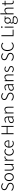

<svg xmlns="http://www.w3.org/2000/svg" viewBox="5210 -6044 1089 11548"><g transform="rotate(-90 5754.0 -270.5)"><path d="M299 13C442 13 535 -73 535 -185C535 -296 465 -342 382 -379L273 -427C220 -450 149 -481 149 -564C149 -639 211 -688 304 -688C376 -688 433 -659 476 -615L510 -654C464 -704 392 -742 304 -742C180 -742 88 -667 88 -559C88 -452 171 -406 236 -377L345 -329C417 -297 474 -269 474 -181C474 -98 407 -41 299 -41C216 -41 141 -78 88 -138L51 -96C109 -31 193 13 299 13Z M877 13C1006 13 1118 -89 1118 -266C1118 -444 1006 -547 877 -547C748 -547 636 -444 636 -266C636 -89 748 13 877 13ZM877 -37C773 -37 697 -130 697 -266C697 -402 773 -496 877 -496C981 -496 1058 -402 1058 -266C1058 -130 981 -37 877 -37Z M1427 13C1501 13 1555 -28 1607 -88H1610L1615 0H1664V-533H1606V-143C1546 -71 1502 -39 1440 -39C1358 -39 1324 -90 1324 -199V-533H1266V-192C1266 -55 1316 13 1427 13Z M1864 0H1922V-358C1961 -457 2018 -492 2065 -492C2086 -492 2096 -490 2114 -483L2126 -535C2109 -544 2093 -547 2072 -547C2010 -547 1957 -501 1921 -434H1919L1912 -533H1864Z M2412 13C2479 13 2536 -16 2582 -56L2554 -96C2518 -64 2470 -37 2415 -37C2303 -37 2229 -130 2229 -266C2229 -402 2310 -496 2416 -496C2466 -496 2505 -473 2538 -442L2571 -482C2534 -515 2486 -547 2415 -547C2283 -547 2168 -444 2168 -266C2168 -89 2273 13 2412 13Z M2894 13C2971 13 3021 -12 3064 -39L3042 -82C3002 -54 2957 -36 2900 -36C2785 -36 2708 -127 2705 -257H3083C3085 -270 3086 -284 3086 -299C3086 -455 3009 -547 2880 -547C2759 -547 2646 -439 2646 -266C2646 -91 2757 13 2894 13ZM2705 -303C2716 -425 2794 -497 2881 -497C2974 -497 3033 -432 3033 -303Z M3456 0H3516V-361H3895V0H3954V-729H3895V-413H3516V-729H3456Z M4278 13C4346 13 4410 -24 4464 -68H4466L4472 0H4521V-338C4521 -456 4476 -547 4349 -547C4262 -547 4188 -505 4147 -477L4173 -435C4210 -463 4271 -496 4341 -496C4442 -496 4465 -414 4463 -335C4228 -308 4123 -252 4123 -134C4123 -35 4192 13 4278 13ZM4290 -36C4231 -36 4181 -64 4181 -137C4181 -219 4253 -268 4463 -292V-119C4400 -64 4349 -36 4290 -36Z M4707 0H4765V-399C4827 -463 4871 -495 4933 -495C5015 -495 5050 -444 5050 -333V0H5108V-341C5108 -478 5057 -547 4946 -547C4873 -547 4818 -505 4764 -452H4762L4755 -533H4707Z M5721 13C5864 13 5957 -73 5957 -185C5957 -296 5887 -342 5804 -379L5695 -427C5642 -450 5571 -481 5571 -564C5571 -639 5633 -688 5726 -688C5798 -688 5855 -659 5898 -615L5932 -654C5886 -704 5814 -742 5726 -742C5602 -742 5510 -667 5510 -559C5510 -452 5593 -406 5658 -377L5767 -329C5839 -297 5896 -269 5896 -181C5896 -98 5829 -41 5721 -41C5638 -41 5563 -78 5510 -138L5473 -96C5531 -31 5615 13 5721 13Z M6220 13C6288 13 6352 -24 6406 -68H6408L6414 0H6463V-338C6463 -456 6418 -547 6291 -547C6204 -547 6130 -505 6089 -477L6115 -435C6152 -463 6213 -496 6283 -496C6384 -496 6407 -414 6405 -335C6170 -308 6065 -252 6065 -134C6065 -35 6134 13 6220 13ZM6232 -36C6173 -36 6123 -64 6123 -137C6123 -219 6195 -268 6405 -292V-119C6342 -64 6291 -36 6232 -36Z M6649 0H6707V-399C6769 -463 6813 -495 6875 -495C6957 -495 6992 -444 6992 -333V0H7050V-341C7050 -478 6999 -547 6888 -547C6815 -547 6760 -505 6706 -452H6704L6697 -533H6649Z M7373 13C7491 13 7556 -57 7556 -139C7556 -242 7466 -271 7384 -302C7322 -325 7260 -347 7260 -406C7260 -454 7296 -498 7375 -498C7427 -498 7466 -477 7502 -450L7532 -490C7492 -522 7435 -547 7377 -547C7265 -547 7202 -481 7202 -403C7202 -311 7290 -278 7369 -250C7431 -228 7498 -199 7498 -136C7498 -81 7457 -35 7376 -35C7303 -35 7254 -63 7208 -102L7177 -60C7225 -20 7295 13 7373 13Z M8115 13C8258 13 8351 -73 8351 -185C8351 -296 8281 -342 8198 -379L8089 -427C8036 -450 7965 -481 7965 -564C7965 -639 8027 -688 8120 -688C8192 -688 8249 -659 8292 -615L8326 -654C8280 -704 8208 -742 8120 -742C7996 -742 7904 -667 7904 -559C7904 -452 7987 -406 8052 -377L8161 -329C8233 -297 8290 -269 8290 -181C8290 -98 8223 -41 8115 -41C8032 -41 7957 -78 7904 -138L7867 -96C7925 -31 8009 13 8115 13Z M8764 13C8858 13 8926 -26 8982 -91L8948 -129C8896 -72 8841 -41 8767 -41C8614 -41 8519 -168 8519 -367C8519 -564 8616 -688 8770 -688C8837 -688 8889 -659 8928 -615L8962 -654C8923 -700 8856 -742 8770 -742C8585 -742 8456 -598 8456 -365C8456 -132 8584 13 8764 13Z M9351 0H9743V-52H9411V-729H9351Z M9867 0H9925V-533H9867ZM9897 -658C9923 -658 9946 -677 9946 -704C9946 -734 9923 -752 9897 -752C9870 -752 9848 -734 9848 -704C9848 -677 9870 -658 9897 -658Z M10299 254C10455 254 10555 166 10555 73C10555 -12 10498 -50 10377 -50H10265C10188 -50 10165 -79 10165 -117C10165 -151 10184 -173 10207 -191C10231 -177 10264 -169 10293 -169C10398 -169 10481 -247 10481 -357C10481 -411 10458 -457 10426 -485H10546V-533H10364C10347 -540 10322 -547 10293 -547C10188 -547 10102 -469 10102 -358C10102 -294 10136 -241 10170 -213V-209C10146 -191 10111 -156 10111 -110C10111 -68 10132 -40 10159 -24V-19C10110 14 10079 61 10079 108C10079 198 10166 254 10299 254ZM10293 -213C10222 -213 10160 -271 10160 -358C10160 -446 10220 -500 10293 -500C10365 -500 10425 -446 10425 -358C10425 -271 10363 -213 10293 -213ZM10306 210C10197 210 10134 166 10134 101C10134 65 10154 26 10200 -6C10227 0 10255 3 10267 3H10376C10455 3 10497 24 10497 81C10497 145 10422 210 10306 210Z M10667 0H10725V-399C10787 -463 10831 -495 10893 -495C10975 -495 11010 -444 11010 -333V0H11068V-341C11068 -478 11017 -547 10906 -547C10833 -547 10778 -505 10724 -451L10725 -567V-795H10667Z M11406 13C11430 13 11464 4 11495 -7L11481 -52C11462 -44 11436 -37 11416 -37C11345 -37 11327 -81 11327 -148V-484H11480V-533H11327V-687H11278L11271 -533L11186 -528V-484H11269V-152C11269 -53 11301 13 11406 13Z"/></g></svg>

Font: Source Han Sans SC Light
Style: Regular
Weight: 300
Designer: Ryoko NISHIZUKA (kana & ideographs); Paul D. Hunt (Latin, Greek & Cyrillic); Wenlong ZHANG (bopomofo); Sandoll Communica
Foundry: Adobe Systems Incorporated
Version: Version 1.004;PS 1.004;hotconv 1.0.82;makeotf.lib2.5.63406